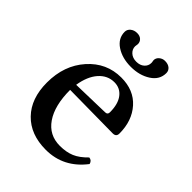

<svg xmlns="http://www.w3.org/2000/svg" viewBox="-185 -718 824 824"><g transform="rotate(45 227.0 -306.0)"><path d="M132.8 -279.8 304.2 -284.2Q318.8 -284.2 318.8 -298.8Q318.8 -349.1 297.6 -376.5Q276.4 -403.8 241.2 -403.8Q200.2 -403.8 171.1 -371.1Q142.1 -338.4 132.8 -279.8ZM393.1 -99.1Q409.7 -97.7 414.1 -80.1Q345.2 9.8 237.8 9.8Q145 9.8 91.1 -45.7Q37.1 -101.1 37.1 -198.2Q37.1 -302.2 97.9 -370.6Q158.7 -439 248 -439Q324.2 -439 368.2 -389.6Q412.1 -340.3 412.1 -263.2Q412.1 -243.2 391.1 -243.2L129.9 -246.1Q129.9 -151.4 166.5 -98.1Q203.1 -44.9 268.1 -44.9Q307.1 -44.9 335.4 -56.9Q363.8 -68.8 393.1 -99.1ZM371.1 -588.9Q371.1 -548.3 333.7 -524.2Q296.4 -500 244.1 -500Q191.9 -500 155.5 -523.9Q119.1 -547.9 119.1 -587.9Q119.1 -602.1 131.1 -612.1Q143.1 -622.1 161.1 -622.1Q177.7 -622.1 187.3 -613Q196.8 -604 196.8 -590.8Q196.8 -585.9 195.8 -583Q194.8 -580.1 194.8 -575.2Q194.8 -557.6 208.7 -544.9Q222.7 -532.2 245.1 -532.2Q267.6 -532.2 281.2 -544.4Q294.9 -556.6 294.9 -574.2Q294.9 -580.1 293.9 -583Q293 -585 293 -589.8Q293 -603 304.2 -612.5Q315.4 -622.1 330.1 -622.1Q349.1 -622.1 360.1 -612.8Q371.1 -603.5 371.1 -588.9Z"/></g></svg>

Font: Common Serif News
Style: Regular
Weight: 450
Designer: Philipp H. Poll, Khaled Hosny
Foundry: Stefan Peev, Context Ltd.
Version: Version 1.026